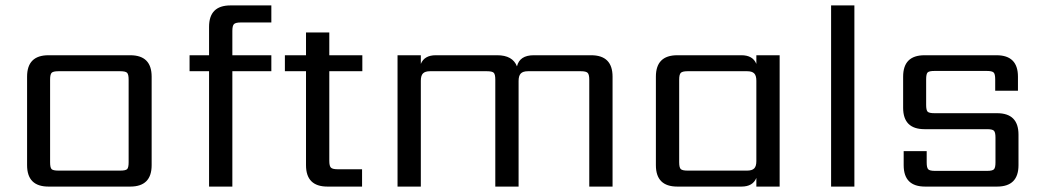

<svg xmlns="http://www.w3.org/2000/svg" viewBox="-20 -689 3851 709"><path d="M455 -90V-395Q455 -414 449.5 -420Q444 -426 424 -426H196Q176 -426 170.5 -420Q165 -414 165 -395V-90Q165 -70 170.5 -64.5Q176 -59 196 -59H424Q444 -59 449.5 -64.5Q455 -70 455 -90ZM159 -485H461Q540 -485 540 -406V-79Q540 0 461 0H159Q80 0 80 -79V-406Q80 -485 159 -485Z M982 -606H869Q850 -606 844 -600Q838 -594 838 -575V-485H982V-426H838V0H752V-426H680V-485H752V-590Q752 -669 831 -669H982Z M1318 -426H1196V-95Q1196 -76 1202 -70Q1208 -64 1227 -64H1317V0H1189Q1110 0 1110 -79V-426H1032V-485H1110V-569H1196V-485H1318Z M1951 -485H2163Q2242 -485 2242 -406V0H2156V-395Q2156 -414 2150 -420Q2144 -426 2125 -426H1930Q1911 -426 1903 -417.5Q1895 -409 1895 -390V0H1809V-395Q1809 -414 1803.5 -420Q1798 -426 1778 -426H1568Q1550 -426 1542 -418Q1534 -410 1534 -391V0H1448V-485H1534V-453Q1547 -485 1589 -485H1816Q1873 -485 1889 -444Q1899 -485 1951 -485Z M2519 -59H2739Q2757 -59 2765 -67Q2773 -75 2773 -94V-391Q2773 -410 2765 -418Q2757 -426 2739 -426H2519Q2500 -426 2494 -420Q2488 -414 2488 -395V-90Q2488 -70 2494 -64.5Q2500 -59 2519 -59ZM2773 -485H2859V0H2773V-32Q2760 0 2718 0H2481Q2402 0 2402 -79V-406Q2402 -485 2481 -485H2718Q2760 -485 2773 -453Z M3135 0H3049V-669H3135Z M3656 -89V-181Q3656 -200 3650.5 -206Q3645 -212 3625 -212H3394Q3315 -212 3315 -291V-406Q3315 -485 3394 -485H3660Q3739 -485 3739 -406V-354H3655V-396Q3655 -416 3649 -421.5Q3643 -427 3624 -427H3431Q3411 -427 3405.5 -421.5Q3400 -416 3400 -396V-302Q3400 -282 3405.5 -276.5Q3411 -271 3431 -271H3662Q3741 -271 3741 -192V-79Q3741 0 3662 0H3396Q3317 0 3317 -79V-131H3402V-89Q3402 -70 3407.5 -64Q3413 -58 3433 -58H3625Q3645 -58 3650.5 -64Q3656 -70 3656 -89Z"/></svg>

Font: Sarpanch
Style: Regular
Weight: 400
Designer: Manushi Parikh (Devanagari and Latin), Jyotish Sonowal (Devanagari)
Foundry: Indian Type Foundry
Version: Version 2.004;PS 1.0;hotconv 1.0.78;makeotf.lib2.5.61930; tt